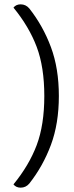

<svg xmlns="http://www.w3.org/2000/svg" viewBox="-20 -743 343 884"><path d="M115 102Q99 121 75 121Q54 121 42 106Q114 18 149 -75Q184 -168 184 -301Q184 -434 149 -527Q114 -620 42 -708Q54 -723 75 -723Q99 -723 115 -704Q178 -624 214.5 -526Q251 -428 251 -301Q251 -174 214.5 -76Q178 22 115 102Z"/></svg>

Font: K2D ExtraLight
Style: Regular
Weight: 275
Designer: Katatrad Aksorn Co.,Ltd.
Foundry: Cadson Demak Co.,Ltd.
Version: Version 1.000; ttfautohint (v1.6)